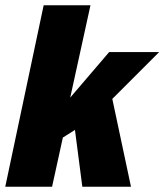

<svg xmlns="http://www.w3.org/2000/svg" viewBox="-32 -710 625 730"><path d="M395 -334 466 0H281L253 -216L207 -187L166 0H-12L134 -690H312L235 -339L383 -512H573Z"/></svg>

Font: Decalotype Black Italic
Style: Regular
Weight: 900
Italic angle: -12°
Designer: Alfredo Marco Pradil
Foundry: Alfredo Marco Pradil
Version: Version 1.0